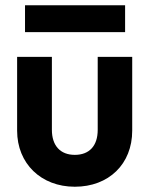

<svg xmlns="http://www.w3.org/2000/svg" viewBox="-20 -699 568 729"><path d="M264 10C393 10 482 -76 482 -203V-483H351V-206C351 -145 319 -111 264 -111C209 -111 177 -146 177 -206V-483H45V-203C45 -78 136 10 264 10ZM75 -577H455V-679H75Z"/></svg>

Font: MV Cash SemiBold
Style: Regular
Weight: 600
Designer: Rodrigo Fuenzalida
Foundry: fragTYPE
Version: Version 1.100;Glyphs 3.1.2 (3151)